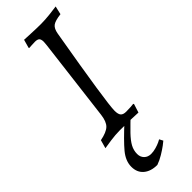

<svg xmlns="http://www.w3.org/2000/svg" viewBox="-294 -666 933 933"><g transform="rotate(-45 173.0 -199.0)"><path d="M256 -546Q186 -140 186 -85Q186 -61 194.5 -51.5Q203 -42 223 -42Q241 -42 255 -43Q269 -44 274 -45L276 -41L262 3Q249 2 212.5 1Q176 0 137 0Q107 0 72 5Q37 10 26 12L38 -31Q84 -40 102.5 -58Q121 -76 126 -118L178 -542Q180 -560 180 -565Q180 -583 173 -589.5Q166 -596 149 -596Q137 -596 124.5 -595Q112 -594 108 -594L107 -597L119 -640Q121 -640 161 -638Q201 -636 232 -636Q260 -636 295.5 -640Q331 -644 342 -646L332 -603Q291 -598 276 -586.5Q261 -575 256 -546ZM147 248Q103 248 77 226Q51 204 51 165Q51 125 82.5 87Q114 49 186 -17L206 -35H247Q190 19 164.5 45.5Q139 72 127 94Q115 116 115 141Q115 162 128.5 175.5Q142 189 164 189Q180 189 197.5 184Q215 179 226.5 173.5Q238 168 241 166L251 185Q247 189 231.5 200.5Q216 212 193 226Q170 240 147 248Z"/></g></svg>

Font: Alegreya SC
Style: Italic
Weight: 400
Italic angle: -7°
Designer: Juan Pablo del Peral
Foundry: Huerta Tipografica
Version: Version 2.007; ttfautohint (v1.6)